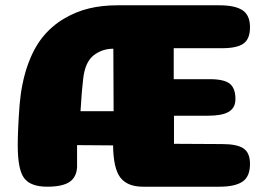

<svg xmlns="http://www.w3.org/2000/svg" viewBox="-20 -705 982 725"><path d="M407 -156 271 -157V-74Q269 -36 242.5 -18Q216 0 158 0Q96 0 71.5 -32Q47 -64 47 -156Q47 -215 54 -309Q61 -391 83.5 -456Q106 -521 140 -563.5Q174 -606 220 -633.5Q266 -661 315.5 -673Q365 -685 423 -685H809Q867 -685 895.5 -666.5Q924 -648 924 -602Q924 -558 899.5 -540.5Q875 -523 819 -523H636V-406H773Q826 -406 847.5 -389Q869 -372 869 -331Q869 -314 862.5 -302Q856 -290 843 -282.5Q830 -275 810.5 -271.5Q791 -268 764 -268H637V-162L819 -161Q875 -161 899.5 -144.5Q924 -128 924 -86Q924 -38 895.5 -19Q867 0 809 0H521H520Q461 0 434.5 -34.5Q408 -69 407 -156ZM409 -285 408 -521Q365 -521 333 -495.5Q301 -470 294 -407Q289 -368 284 -285Z"/></svg>

Font: Coiny 2.0
Style: Regular
Weight: 400
Version: Version 1.001 July 11, 2018